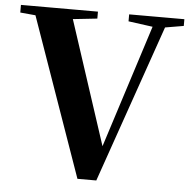

<svg xmlns="http://www.w3.org/2000/svg" viewBox="-53 -796 845 852"><g transform="rotate(5 369.5 -370.5)"><path d="M323 3 60 -744H227L429 -127H413L418 -141L611 -744H667L407 3ZM6 -710V-744H349V-713L192 -696H159ZM488 -713V-744H734V-714L628 -696H613Z"/></g></svg>

Font: Noto Serif TC ExtraBold
Style: Regular
Weight: 800
Designer: Ryoko NISHIZUKA 西塚涼子 (kana & ideographs); Frank Grießhammer (Latin, Greek & Cyrillic); Wenlong ZHANG 张文龙 (bopomofo); San
Foundry: Adobe
Version: Version 2.002-H1;hotconv 1.1.0;makeotfexe 2.6.0